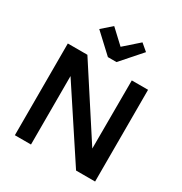

<svg xmlns="http://www.w3.org/2000/svg" viewBox="-212 -1101 1193 1258"><g transform="rotate(30 384.5 -472.5)"><path d="M353 -748 212 -879 287 -945 391 -848 501 -945 553 -901 418 -748ZM81 0V-694H229L564 -178L565 -694H688V0H544L203 -518V0Z"/></g></svg>

Font: Cantarell
Style: Bold
Weight: 700
Designer: Dave Crossland, Nikolaus Waxweiler, Florian Fecher, Jacques Le Bailly, Eben Sorkin, Alexei Vanyashin, Alexios Zavras, Em
Version: Version 0.303